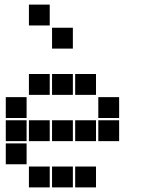

<svg xmlns="http://www.w3.org/2000/svg" viewBox="-20 -815 640 830"><path d="M106 -795Q105 -795 105 -795Q105 -795 105 -794V-706Q105 -705 105 -705Q105 -705 106 -705H194Q195 -705 195 -705Q195 -705 195 -706V-794Q195 -795 195 -795Q195 -795 194 -795ZM206 -695Q205 -695 205 -695Q205 -695 205 -694V-606Q205 -605 205 -605Q205 -605 206 -605H294Q295 -605 295 -605Q295 -605 295 -606V-694Q295 -695 295 -695Q295 -695 294 -695ZM106 -495Q105 -495 105 -495Q105 -495 105 -494V-406Q105 -405 105 -405Q105 -405 106 -405H194Q195 -405 195 -405Q195 -405 195 -406V-494Q195 -495 195 -495Q195 -495 194 -495ZM206 -495Q205 -495 205 -495Q205 -495 205 -494V-406Q205 -405 205 -405Q205 -405 206 -405H294Q295 -405 295 -405Q295 -405 295 -406V-494Q295 -495 295 -495Q295 -495 294 -495ZM306 -495Q305 -495 305 -495Q305 -495 305 -494V-406Q305 -405 305 -405Q305 -405 306 -405H394Q395 -405 395 -405Q395 -405 395 -406V-494Q395 -495 395 -495Q395 -495 394 -495ZM6 -395Q5 -395 5 -395Q5 -395 5 -394V-306Q5 -305 5 -305Q5 -305 6 -305H94Q95 -305 95 -305Q95 -305 95 -306V-394Q95 -395 95 -395Q95 -395 94 -395ZM406 -395Q405 -395 405 -395Q405 -395 405 -394V-306Q405 -305 405 -305Q405 -305 406 -305H494Q495 -305 495 -305Q495 -305 495 -306V-394Q495 -395 495 -395Q495 -395 494 -395ZM6 -295Q5 -295 5 -295Q5 -295 5 -294V-206Q5 -205 5 -205Q5 -205 6 -205H94Q95 -205 95 -205Q95 -205 95 -206V-294Q95 -295 95 -295Q95 -295 94 -295ZM106 -295Q105 -295 105 -295Q105 -295 105 -294V-206Q105 -205 105 -205Q105 -205 106 -205H194Q195 -205 195 -205Q195 -205 195 -206V-294Q195 -295 195 -295Q195 -295 194 -295ZM206 -295Q205 -295 205 -295Q205 -295 205 -294V-206Q205 -205 205 -205Q205 -205 206 -205H294Q295 -205 295 -205Q295 -205 295 -206V-294Q295 -295 295 -295Q295 -295 294 -295ZM306 -295Q305 -295 305 -295Q305 -295 305 -294V-206Q305 -205 305 -205Q305 -205 306 -205H394Q395 -205 395 -205Q395 -205 395 -206V-294Q395 -295 395 -295Q395 -295 394 -295ZM406 -295Q405 -295 405 -295Q405 -295 405 -294V-206Q405 -205 405 -205Q405 -205 406 -205H494Q495 -205 495 -205Q495 -205 495 -206V-294Q495 -295 495 -295Q495 -295 494 -295ZM6 -195Q5 -195 5 -195Q5 -195 5 -194V-106Q5 -105 5 -105Q5 -105 6 -105H94Q95 -105 95 -105Q95 -105 95 -106V-194Q95 -195 95 -195Q95 -195 94 -195ZM106 -95Q105 -95 105 -95Q105 -95 105 -94V-6Q105 -5 105 -5Q105 -5 106 -5H194Q195 -5 195 -5Q195 -5 195 -6V-94Q195 -95 195 -95Q195 -95 194 -95ZM206 -95Q205 -95 205 -95Q205 -95 205 -94V-6Q205 -5 205 -5Q205 -5 206 -5H294Q295 -5 295 -5Q295 -5 295 -6V-94Q295 -95 295 -95Q295 -95 294 -95ZM306 -95Q305 -95 305 -95Q305 -95 305 -94V-6Q305 -5 305 -5Q305 -5 306 -5H394Q395 -5 395 -5Q395 -5 395 -6V-94Q395 -95 395 -95Q395 -95 394 -95Z"/></svg>

Font: Doto Black
Style: Regular
Weight: 900
Monospace: yes
Version: Version 1.000